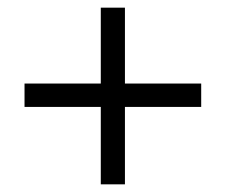

<svg xmlns="http://www.w3.org/2000/svg" viewBox="-20 -535 589 501"><path d="M243 -54V-256H44V-317H243V-515H306V-317H505V-256H306V-54Z"/></svg>

Font: Nunito Sans 10pt SemiCondensed
Style: Regular
Weight: 400
Width: 4
Designer: Vernon Adams
Foundry: Vernon Adams
Version: Version 3.101;gftools[0.9.27]